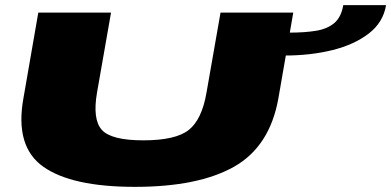

<svg xmlns="http://www.w3.org/2000/svg" viewBox="-20 -724 1522 747"><path d="M505 3Q752 3 890.8 -75.5Q1029.5 -154 1063 -341L1121 -675H838L783.5 -364Q765.5 -259 714.5 -218.5Q663.5 -178 537.5 -178Q412.5 -178 376 -219Q339.5 -260 357.5 -364L412 -675H129L71 -341Q37.5 -154 148.2 -75.5Q259 3 505 3ZM1103 -597 1088.5 -508Q1188.5 -508 1273.8 -529.2Q1359 -550.5 1415 -593.8Q1471 -637 1482 -704H1315.5Q1307.5 -657 1280.5 -634.2Q1253.5 -611.5 1209.5 -604.2Q1165.5 -597 1103 -597Z"/></svg>

Font: Anybody ExtraExpanded Black
Style: Italic
Weight: 900
Width: 8
Italic angle: -10°
Version: Version 1.113;gftools[0.9.25]